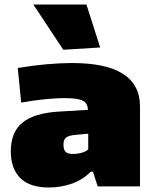

<svg xmlns="http://www.w3.org/2000/svg" viewBox="-20 -828 692 853"><path d="M198 5Q112 5 70 -37Q28 -79 28 -156Q28 -241 79.5 -283Q131 -325 238 -332L371 -340Q370 -354 365 -364Q360 -374 349 -380Q338 -386 318.5 -389Q299 -392 269 -392Q224 -392 173 -386.5Q122 -381 74 -372L59 -526Q124 -537 186.5 -542.5Q249 -548 300 -548Q602 -548 602 -355V0H414L393 -65H383Q345 -27 296 -11Q247 5 198 5ZM304 -144Q326 -144 346.5 -150.5Q367 -157 372 -165V-234L316 -229Q285 -226 273.5 -217Q262 -208 262 -185Q262 -163 271.5 -153.5Q281 -144 304 -144ZM261 -607 128 -808H364L425 -617Z"/></svg>

Font: Encode Sans Wide
Style: Black
Weight: 900
Designer: Pablo Impallari, Andres Torresi
Foundry: Pablo Impallari, Andres Torresi
Version: Version 1.000; ttfautohint (v1.00) -l 8 -r 50 -G 200 -x 14 -